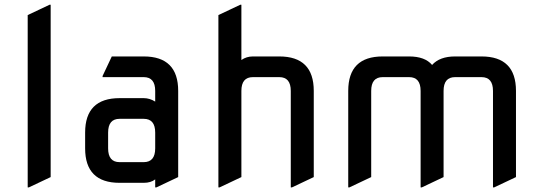

<svg xmlns="http://www.w3.org/2000/svg" viewBox="-20 -777 2286 816"><path d="M97.7 19.5V-712.9L190.4 -756.8H195.3V-24.4L102.5 19.5Z M488.3 -87.9H590.8Q639.6 -87.9 639.6 -146.5V-213.4Q639.6 -272 590.8 -272H488.3Q439.5 -272 439.5 -213.4V-146.5Q439.5 -87.9 488.3 -87.9ZM488.3 0Q341.8 0 341.8 -146.5V-213.4Q341.8 -359.9 488.3 -359.9H590.8Q616.2 -359.9 639.6 -345.2V-390.6Q639.6 -449.2 590.8 -449.2H416V-454.1L455.1 -537.1H590.8Q737.3 -537.1 737.3 -390.6V-24.4L644.5 19.5H639.6V-14.6Q621.1 0 590.8 0Z M908.2 19.5V-712.9L1001 -756.8H1005.9V-522Q1027.3 -537.1 1054.7 -537.1H1167Q1313.5 -537.1 1313.5 -390.6V-24.4L1220.7 19.5H1215.8V-390.6Q1215.8 -449.2 1167 -449.2H1054.7Q1005.9 -449.2 1005.9 -390.6V-24.4L913.1 19.5Z M1460 19.5V-390.6Q1460 -537.1 1606.4 -537.1H1718.8Q1786.1 -537.1 1816.4 -501Q1848.6 -537.1 1914.1 -537.1H2026.4Q2172.9 -537.1 2172.9 -390.6V-24.4L2080.1 19.5H2075.2V-390.6Q2075.2 -449.2 2026.4 -449.2H1914.1Q1865.2 -449.2 1865.2 -390.6V-24.4L1772.5 19.5H1767.6V-390.6Q1767.6 -449.2 1718.8 -449.2H1606.4Q1557.6 -449.2 1557.6 -390.6V-24.4L1464.8 19.5Z"/></svg>

Font: Nova Square
Style: Book
Weight: 400
Version: Version 2.000